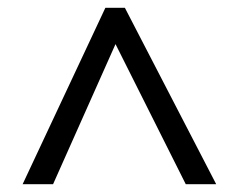

<svg xmlns="http://www.w3.org/2000/svg" viewBox="-20 -739 612 492"><path d="M38 -267 250 -719H300L534 -267H456L276 -626L116 -267Z"/></svg>

Font: Noto Sans Ugaritic
Style: Regular
Weight: 400
Designer: Monotype Design Team
Foundry: Monotype Imaging Inc.
Version: Version 2.001; ttfautohint (v1.8.4.7-5d5b)